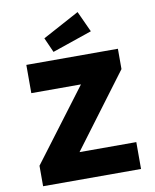

<svg xmlns="http://www.w3.org/2000/svg" viewBox="-100 -1023 887 1098"><g transform="rotate(-10 343.5 -473.5)"><path d="M60 0V-119L432.3 -613L498.7 -536H86V-700H617.7V-582L247.3 -87L180 -156H628.7V0ZM252 -746.3 214 -831.7 427 -946.7 482.7 -825.3Z"/></g></svg>

Font: Lexend Medium
Style: Regular
Weight: 500
Designer: Bonnie Shaver-Troup, Thomas Jockin
Foundry: Lexend
Version: Version 1.005